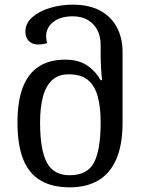

<svg xmlns="http://www.w3.org/2000/svg" viewBox="-20 -792 631 824"><path d="M280 12Q204 12 154 -17.5Q104 -47 79.5 -108.5Q55 -170 55 -267Q55 -359 78.5 -418.5Q102 -478 147.5 -507Q193 -536 259 -536Q317 -536 353.5 -511.5Q390 -487 412 -448H418Q415 -473 413.5 -503.5Q412 -534 412 -558V-597Q412 -637 397 -664.5Q382 -692 355.5 -707Q329 -722 292 -722Q240 -722 209 -698Q178 -674 178 -636Q178 -629 179 -622Q180 -615 182 -607Q172 -604 162.5 -602.5Q153 -601 145 -601Q126 -601 113.5 -608.5Q101 -616 95 -628.5Q89 -641 89 -656Q89 -692 118.5 -718Q148 -744 194.5 -758Q241 -772 292 -772Q362 -772 409.5 -746.5Q457 -721 481.5 -675Q506 -629 506 -568V-266Q506 -170 479 -108.5Q452 -47 401.5 -17.5Q351 12 280 12ZM279 -40Q355 -40 383.5 -94.5Q412 -149 412 -267Q412 -332 399.5 -378Q387 -424 357.5 -448.5Q328 -473 275 -473Q231 -473 204 -448.5Q177 -424 164.5 -377.5Q152 -331 152 -266Q152 -149 181 -94.5Q210 -40 279 -40Z"/></svg>

Font: Noto Serif Georgian
Style: Regular
Weight: 400
Designer: Monotype Design Team, Akaki Razmadze
Foundry: Google LLC
Version: Version 2.002